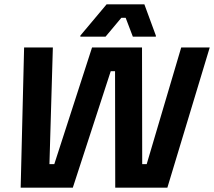

<svg xmlns="http://www.w3.org/2000/svg" viewBox="-20 -870 992 890"><path d="M75.8 0 91.7 -648.3V-650H225L209.2 -109.2H231.7L406.7 -650H638.3L639.2 -109.2H660L820 -650H951.7V-648.3L755.8 0H514.2L513.3 -540H493.3L317.5 0ZM352.5 -700V-705L474.2 -850H649.2L702.5 -705V-700H595.8L562.5 -787.5H542.5L469.2 -700Z"/></svg>

Font: Familjen Grotesk
Style: Bold Italic
Weight: 700
Italic angle: -9.46201°
Designer: Anders Wikstroem, Jonas Baeckman, Matilda Gysing, Kristian Moeller
Foundry: Familjen STHLM AB
Version: Version 2.002; ttfautohint (v1.8.4.7-5d5b)